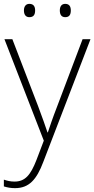

<svg xmlns="http://www.w3.org/2000/svg" viewBox="-23 -733 489 995"><path d="M101 -679C101 -658 110 -644 129 -644C152 -644 159 -658 159 -679C159 -698 152 -713 129 -713C110 -713 101 -698 101 -679ZM287 -679C287 -658 295 -644 315 -644C337 -644 344 -658 344 -679C344 -698 337 -713 315 -713C295 -713 287 -698 287 -679ZM0 -530 204 -4 166 96C135 176 106 208 52 208C31 208 15 204 -3 198V233C16 239 34 242 55 242C128 242 167 197 201 107L446 -530H405L273 -181C250 -122 235 -77 225 -47H223C213 -78 197 -122 174 -184L41 -530Z"/></svg>

Font: Noto Sans Sinhala UI ExtraLight
Style: Regular
Weight: 200
Designer: Jelle Bosma - Monotype Design Team
Foundry: Monotype Imaging Inc.
Version: Version 2.006